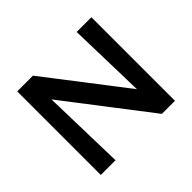

<svg xmlns="http://www.w3.org/2000/svg" viewBox="-148 -864 1069 1069"><g transform="rotate(-45 387.0 -329.0)"><path d="M95 0V-658H194L211 0ZM626 0H576L135 -574L137 -658H219L623 -133ZM679 -658V0H580L563 -658Z"/></g></svg>

Font: Ysabeau Office
Style: Bold
Weight: 700
Designer: Christian Thalmann (Catharsis Fonts)
Version: Version 2.001;gftools[0.9.30]; featfreeze: tnum,lnum,ss02